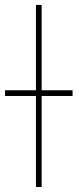

<svg xmlns="http://www.w3.org/2000/svg" viewBox="-30 -747 310 767"><path d="M136.4 -727.3V0H113.6V-727.3ZM-9.9 -363.6V-386.4H259.9V-363.6Z"/></svg>

Font: Inter Thin BETA
Style: Regular
Weight: 100
Designer: Rasmus Andersson
Foundry: rsms
Version: Version 3.011;git-f93a4a705